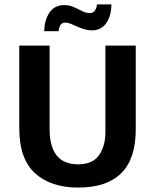

<svg xmlns="http://www.w3.org/2000/svg" viewBox="-20 -836 701 867"><path d="M67 -630H204V-253Q204 -175 235.5 -134.5Q267 -94 333 -94Q398 -94 427 -135Q456 -176 456 -241V-630H593V-251Q593 -119 527.5 -54Q462 11 333 11Q209 11 138 -54Q67 -119 67 -256ZM180 -695Q180 -744 203 -778.5Q226 -813 270 -813Q289 -813 304 -807.5Q319 -802 332.5 -795Q346 -788 358.5 -782.5Q371 -777 385 -777Q401 -777 408.5 -788Q416 -799 418 -816H483Q483 -765 460 -732Q437 -699 396 -699Q376 -699 359 -704.5Q342 -710 327 -716.5Q312 -723 299.5 -728.5Q287 -734 276 -734Q259 -734 252.5 -722.5Q246 -711 245 -695Z"/></svg>

Font: Mukta Malar
Style: Bold
Weight: 700
Designer: Aadarsh Rajan, Girish Dalvi, Yashodeep Gholap
Foundry: Ek Type
Version: Version 2.538;PS 1.000;hotconv 16.6.51;makeotf.lib2.5.65220;